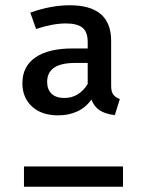

<svg xmlns="http://www.w3.org/2000/svg" viewBox="-20 -709 540 729"><path d="M313 -525V-549Q313 -588 293 -604Q273 -620 230 -620Q181 -620 117 -599L95 -661Q173 -689 245 -689Q402 -689 402 -554V-384Q402 -361 410 -350Q418 -339 435 -333L416 -272Q381 -276 359.5 -289.5Q338 -303 327 -331Q306 -301 273.5 -286Q241 -271 201 -271Q138 -271 101.5 -304.5Q65 -338 65 -393Q65 -457 114.5 -491Q164 -525 255 -525ZM313 -390V-470H265Q159 -470 159 -398Q159 -369 176 -353Q193 -337 224 -337Q280 -337 313 -390ZM447 -77V0H71V-77Z"/></svg>

Font: Fira GO
Style: Regular
Weight: 400
Designer: Carrois Corporate
Foundry: Carrois Corporate GbR
Version: Version 0.300